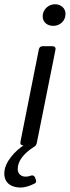

<svg xmlns="http://www.w3.org/2000/svg" viewBox="-61 -677 325 894"><path d="M137.7 -600.6C137.7 -572.3 161.1 -556.6 186.5 -556.6C218.8 -556.6 244.1 -580.1 244.1 -612.3C244.1 -640.6 220.7 -657.2 195.3 -657.2C164.1 -657.2 137.7 -632.8 137.7 -600.6ZM-41 130.9C-41 174.8 -8.8 196.3 35.2 196.3C54.7 196.3 78.1 188.5 97.7 178.7C107.4 174.8 109.4 168 105.5 158.2L101.6 148.4C97.7 139.6 89.8 137.7 80.1 141.6C73.2 144.5 66.4 145.5 57.6 145.5C37.1 145.5 21.5 131.8 21.5 110.4C21.5 73.2 47.9 38.1 98.6 5.9C105.5 2 108.4 -2.9 110.4 -11.7L197.3 -445.3C199.2 -456.1 193.4 -461.9 182.6 -461.9H137.7C128.9 -461.9 122.1 -457 120.1 -448.2L34.2 -16.6C32.2 -5.9 37.1 0 47.9 0H48.8C12.7 23.4 -41 76.2 -41 130.9Z"/></svg>

Font: Ed Sans Neue
Style: Italic
Weight: 400
Italic angle: -11°
Designer: Stephen Hutchings
Version: Version 1.004;PS 001.004;hotconv 1.0.88;makeotf.lib2.5.64775